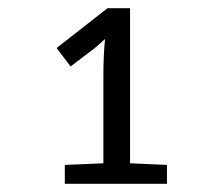

<svg xmlns="http://www.w3.org/2000/svg" viewBox="-20 -863 540 468"><path d="M138 -415H387V-461L297 -465V-843H242L118 -746L152 -701L210 -745C220 -753 227 -760 236 -768C233 -737 232 -707 232 -677V-465L138 -461Z"/></svg>

Font: Noto Sans Mono ExtraCondensed
Style: Regular
Weight: 400
Width: 2
Designer: Monotype Design Team
Foundry: Monotype Imaging Inc.
Version: Version 2.014